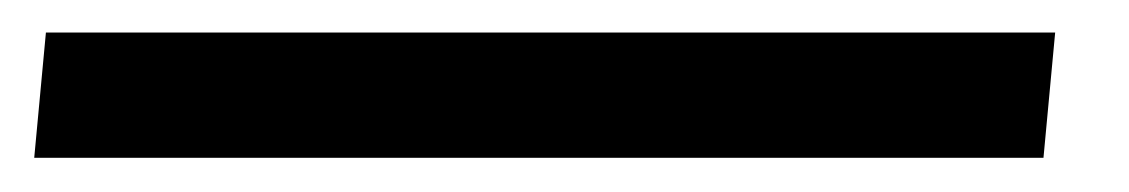

<svg xmlns="http://www.w3.org/2000/svg" viewBox="-56 6 676 115"><path d="M-35.5 100.5 -28.5 25.5H576L569 100.5Z"/></svg>

Font: Spline Sans Mono
Style: Italic
Weight: 400
Italic angle: -4°
Monospace: yes
Designer: Eben Sorkin, Mirko Velimirovic
Foundry: Sorkin Type
Version: Version 1.004